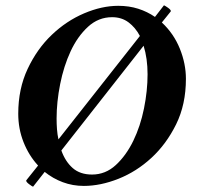

<svg xmlns="http://www.w3.org/2000/svg" viewBox="-20 -693 748 726"><path d="M404 -628Q352 -628 312.5 -591.5Q273 -555 247 -499Q221 -443 207.5 -375Q194 -307 194 -245Q194 -224 195.5 -204Q197 -184 201 -166L509 -557Q492 -589 466 -608.5Q440 -628 404 -628ZM212 -124Q227 -82 255 -57.5Q283 -33 328 -33Q379 -33 418 -69Q457 -105 484 -160.5Q511 -216 524.5 -283Q538 -350 538 -412Q538 -472 523 -520ZM427 -671Q468 -671 502.5 -660Q537 -649 566 -629L600 -673Q605 -671 615.5 -663.5Q626 -656 626 -651Q626 -650 625 -649L592 -608Q637 -566 660 -509Q683 -452 683 -395Q683 -298 646 -223Q609 -148 552.5 -96Q496 -44 428 -17Q360 10 297 10Q255 10 217.5 -4Q180 -18 149 -43L105 13Q100 11 89.5 3Q79 -5 79 -10Q79 -11 80 -12L124 -67Q89 -105 69 -155.5Q49 -206 49 -263Q49 -357 84.5 -432.5Q120 -508 175.5 -561Q231 -614 298 -642.5Q365 -671 427 -671Z"/></svg>

Font: Vermiglione
Style: Bold Italic
Weight: 700
Italic angle: -11°
Version: Version 1.000